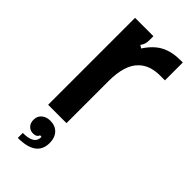

<svg xmlns="http://www.w3.org/2000/svg" viewBox="-246 -619 873 873"><g transform="rotate(45 191.0 -182.5)"><path d="M65 0V-559H183V-535Q183 -520 180 -510Q177 -500 169 -489L183 -480Q214 -528 253 -548.5Q292 -569 349 -569H362V-454H332Q265 -454 229 -418Q183 -375 183 -270V0ZM74 172Q140 172 146 136Q146 134 146.5 131Q147 128 146 124H137Q135 132 127.5 136.5Q120 141 109 141Q90 141 78 128.5Q66 116 66 95Q66 72 82 58Q98 44 123 44Q156 44 174.5 64Q193 84 193 118Q193 204 74 204Z"/></g></svg>

Font: Open Sauce Sans SemiBold
Style: Regular
Weight: 600
Designer: Alfredo Marco Pradil
Foundry: Creative Sauce Fz LLC
Version: Version 1.477